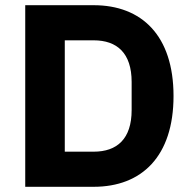

<svg xmlns="http://www.w3.org/2000/svg" viewBox="-20 -718 737 738"><path d="M77 0H340C525 0 647 -117 647 -349C647 -581 525 -698 340 -698H77ZM229 -135V-563H340C430 -563 486 -514 486 -403V-295C486 -184 430 -135 340 -135Z"/></svg>

Font: IBM Plex Devanagari
Style: Bold
Weight: 700
Designer: Mike Abbink, Paul van der Laan, Pieter van Rosmalen, Erin McLaughlin
Foundry: Bold Monday
Version: Version 1.0